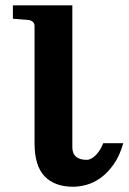

<svg xmlns="http://www.w3.org/2000/svg" viewBox="-20 -691 487 727"><path d="M446.8 -148.9Q432.6 -99.6 409.9 -67.9Q387.2 -36.1 360.8 -17.3Q334.5 1.5 307.4 8.8Q280.3 16.1 256.8 16.1Q187 16.1 148.9 -23.4Q110.8 -63 110.8 -148.9V-592.8Q110.8 -602.5 104 -608.4Q97.2 -614.3 88.9 -615.2L28.8 -620.1V-670.9H253.9V-132.8Q253.9 -109.4 268.6 -97.2Q283.2 -85 311 -85.9Q314.5 -85.9 321 -88.4Q327.6 -90.8 336.2 -97.7Q344.7 -104.5 353.8 -116.7Q362.8 -128.9 371.1 -148.9Z"/></svg>

Font: Charis SIL Phon
Style: Bold
Weight: 700
Foundry: SIL International
Version: Version 5.000